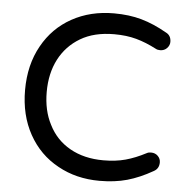

<svg xmlns="http://www.w3.org/2000/svg" viewBox="-51 -742 781 803"><g transform="rotate(5 339.5 -340.5)"><path d="M220.7 -32.2Q141.6 -75.2 97.2 -155.3Q52.7 -235.4 52.7 -340.8Q52.7 -447.3 97.7 -527.3Q141.6 -606.4 219.2 -649.4Q296.9 -692.4 395.5 -692.4Q460 -692.4 511.7 -677.7Q563.5 -663.1 618.2 -631.8Q640.6 -621.1 640.6 -593.8Q640.6 -579.1 629.4 -567.4Q618.2 -555.7 600.6 -555.7Q589.8 -555.7 583 -559.6Q538.1 -583 497.1 -594.2Q456.1 -605.5 404.3 -605.5Q320.3 -605.5 262.7 -571.3Q205.1 -537.1 174.3 -478Q143.6 -418.9 143.6 -340.8Q143.6 -262.7 173.8 -205.1Q204.1 -143.6 263.7 -109.9Q323.2 -76.2 404.3 -76.2Q456.1 -76.2 497.1 -87.4Q538.1 -98.6 583 -122.1Q589.8 -126 600.6 -126Q618.2 -126 629.4 -114.7Q640.6 -103.5 640.6 -87.9Q640.6 -61.5 618.2 -49.8Q563.5 -18.6 511.7 -3.9Q460 10.7 395.5 10.7Q297.9 10.7 220.7 -32.2Z"/></g></svg>

Font: YuPearl-Regular
Style: Regular
Weight: 400
Designer: Max Yao
Foundry: Max-Everyday
Version: Version 1.011; ttfautohint (v1.8.3)